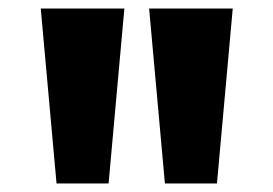

<svg xmlns="http://www.w3.org/2000/svg" viewBox="-20 -863 641 450"><path d="M366.5 -433H488.5L525.5 -843H329.5ZM112.5 -433H234.5L271.5 -843H75.5Z"/></svg>

Font: Spartan Black
Style: Regular
Weight: 900
Designer: Matt Bailey, Mirko Velimirovic
Foundry: Matt Bailey
Version: Version 1.003; ttfautohint (v1.8.3)